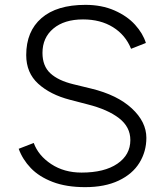

<svg xmlns="http://www.w3.org/2000/svg" viewBox="-20 -759 680 791"><path d="M57 -146 119 -170Q138 -118 191 -83Q244 -48 316 -48Q410 -48 463.5 -84.5Q517 -121 517 -182Q517 -236 470.5 -272Q424 -308 341 -329L268 -348Q187 -369 137.5 -414Q88 -459 88 -532Q88 -630 151 -684.5Q214 -739 332 -739Q399 -739 451.5 -716Q504 -693 536.5 -657Q569 -621 581 -582L520 -558Q497 -615 445.5 -647Q394 -679 322 -679Q245 -679 200 -641.5Q155 -604 155 -541Q155 -487 187.5 -457Q220 -427 282 -412L356 -394Q463 -368 523 -312.5Q583 -257 583 -191Q583 -135 554.5 -88.5Q526 -42 469 -15Q412 12 331 12Q253 12 197 -9.5Q141 -31 107 -66.5Q73 -102 57 -146Z"/></svg>

Font: 寒蝉端黑体 Light
Style: Regular
Weight: 300
Designer: ChillDuanSans {Warren2060}; 
Source Han Sans {Ryoko NISHIZUKA 西塚涼子 (kana, bopomofo & ideographs); Paul D. Hunt (Latin, G
Foundry: ChillType&Adobe
Version: Version 1.300;Glyphs 3.3 (3306)